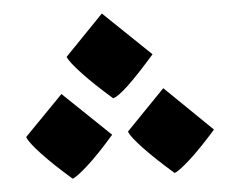

<svg xmlns="http://www.w3.org/2000/svg" viewBox="-20 -247 364 290"><path d="M150.9 -98.6Q122.1 -119.6 103.3 -136.5Q84.5 -153.3 80.6 -161.1L133.8 -226.6L210.4 -165Q164.6 -102.5 150.9 -98.6ZM89.8 22.9Q61 2 42.2 -14.9Q23.4 -31.7 19.5 -40L72.8 -105L149.4 -43.5Q127 -12.7 111.3 3.9Q95.7 20.5 89.8 22.9ZM243.7 14.2Q214.8 -6.8 195.8 -23.7Q176.8 -40.5 173.3 -48.3L226.6 -113.8L303.2 -51.3Q280.8 -21 265.1 -4.4Q249.5 12.2 243.7 14.2Z"/></svg>

Font: Harmattan SemiBold
Style: Regular
Weight: 600
Designer: George W. Nuss III and SIL International
Foundry: SIL International
Version: Version 4.000